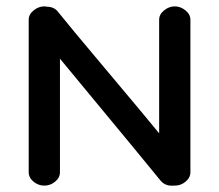

<svg xmlns="http://www.w3.org/2000/svg" viewBox="-20 -569 687 602"><path d="M70 -29V-507Q70 -524 85.5 -536.5Q101 -549 119 -549Q123 -549 126 -548Q149 -548 161 -533Q196 -489 315.5 -347Q435 -205 479 -151V-507Q479 -524 494.5 -536.5Q510 -549 528 -549Q546 -549 561.5 -536.5Q577 -524 577 -507V-29Q577 -12 562 0.5Q547 13 528 13H523Q499 15 484 -2Q466 -25 168 -385V-29Q168 -12 153 0.5Q138 13 119 13Q100 13 85 0.5Q70 -12 70 -29Z"/></svg>

Font: Hoogli
Style: Bold
Weight: 700
Designer: Anand Singh Naorem
Foundry: Brand New Type
Version: Version 1.00 b007